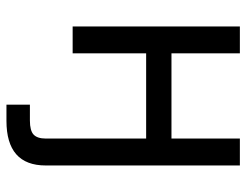

<svg xmlns="http://www.w3.org/2000/svg" viewBox="-104 -452 760 592"><g transform="rotate(90 276.0 -156.0)"><path d="M352.5 204.1H302.7V131.8H351.6Q382.8 131.8 395 120.4Q407.2 108.9 407.2 83V-226.6H144.5V0H61.5V-515.6H144.5V-304.7H407.2V-515.6H490.2V83Q490.2 204.1 352.5 204.1Z"/></g></svg>

Font: Inter Display
Style: Regular
Weight: 400
Designer: Rasmus Andersson
Foundry: rsms
Version: Version 4.001;git-9221beed3